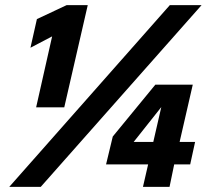

<svg xmlns="http://www.w3.org/2000/svg" viewBox="-20 -724 826 744"><path d="M123 -650 238 -704H320L229 -308H120L182 -583L98 -539ZM138 0H16L638 -704H761ZM637 0H534L554 -87H391L417 -195L582 -396H727L676 -174H736L717 -87H655ZM605 -309 498 -174H574Z"/></svg>

Font: CBA Beacon Sans Extra Bold
Style: Italic
Weight: 800
Italic angle: -13°
Designer: Wei Huang
Foundry: Wei Huang
Version: Version 1.002